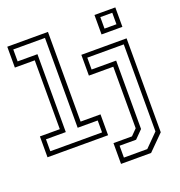

<svg xmlns="http://www.w3.org/2000/svg" viewBox="-163 -887 1145 1224"><g transform="rotate(-20 409.0 -275.0)"><path d="M22.5 0V-141.5H157.5V-608.5H22.5V-750H298.5V-141.5H433.5V0ZM52.5 -30H403.5V-111H267.5V-720.5H52.5V-639.5H187V-111H52.5ZM448.5 200V59H574L614 18.5V-399H448.5V-540H755.5V97L652.5 200ZM479.5 168.5H638L725.5 80.5V-510H478V-429.5H644.5V34.5L591.5 88H479.5ZM614 -618V-750H755.5V-618ZM644.5 -646.5H725.5V-724.5H644.5Z"/></g></svg>

Font: Tourney Light
Style: Regular
Weight: 300
Version: Version 1.015